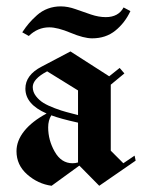

<svg xmlns="http://www.w3.org/2000/svg" viewBox="-20 -587 452 611"><path d="M136.7 -500Q100 -500 71.7 -472.5L50.8 -484.2Q62.5 -501.7 72.5 -513.3Q82.5 -525 97.9 -538.8Q113.3 -552.5 132.5 -559.6Q151.7 -566.7 173.3 -566.7Q195.8 -566.7 220.4 -557.9Q245 -549.2 269.6 -540.8Q294.2 -532.5 316.7 -532.5Q356.7 -532.5 373.3 -563.3L395 -551.7Q377.5 -514.2 347.1 -489.6Q316.7 -465 273.3 -465Q246.7 -465 205 -482.5Q163.3 -500 136.7 -500ZM130 -360Q84.2 -335.8 84.2 -310Q84.2 -294.2 94.6 -280.8Q105 -267.5 118.8 -259.2Q132.5 -250.8 154.6 -242.5Q176.7 -234.2 191.7 -230.4Q206.7 -226.7 228.3 -220.8Q228.3 -234.2 228.3 -260.4Q228.3 -286.7 228.3 -299.2ZM144.2 4.2Q100.8 -1.7 66.7 -31.7Q32.5 -61.7 32.5 -105.8Q32.5 -139.2 57.1 -170Q81.7 -200.8 128.3 -225.8Q60.8 -255 60.8 -305Q60.8 -348.3 112.5 -375L204.2 -423.3L327.5 -344.2L360.8 -370.8L375.8 -353.3L332.5 -317.5V-107.5L372.5 -67.5L408.3 -91.7L411.7 -75.8L295.8 4.2L232.5 -60ZM228.3 -196.7Q171.7 -209.2 143.3 -220Q133.3 -204.2 133.3 -181.7Q133.3 -140.8 154.2 -104.2Q175 -67.5 210.8 -67.5Q220 -67.5 228.3 -70Q228.3 -91.7 228.3 -133.3Q228.3 -175 228.3 -196.7Z"/></svg>

Font: Chomsky
Style: Regular
Weight: 400
Version: Version 2.3